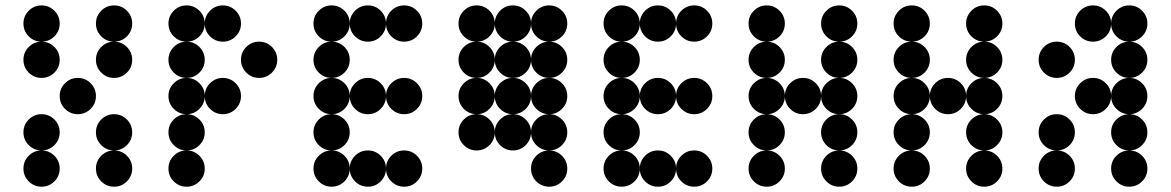

<svg xmlns="http://www.w3.org/2000/svg" viewBox="-20 -704 4415 724"><path d="M205.1 -615.2Q205.1 -586.9 185.1 -566.9Q165 -546.9 136.7 -546.9Q108.4 -546.9 88.4 -566.9Q68.4 -586.9 68.4 -615.2Q68.4 -643.6 88.4 -663.6Q108.4 -683.6 136.7 -683.6Q165 -683.6 185.1 -663.6Q205.1 -643.6 205.1 -615.2ZM478.5 -615.2Q478.5 -586.9 458.5 -566.9Q438.5 -546.9 410.2 -546.9Q381.8 -546.9 361.8 -566.9Q341.8 -586.9 341.8 -615.2Q341.8 -643.6 361.8 -663.6Q381.8 -683.6 410.2 -683.6Q438.5 -683.6 458.5 -663.6Q478.5 -643.6 478.5 -615.2ZM205.1 -478.5Q205.1 -450.2 185.1 -430.2Q165 -410.2 136.7 -410.2Q108.4 -410.2 88.4 -430.2Q68.4 -450.2 68.4 -478.5Q68.4 -506.8 88.4 -526.9Q108.4 -546.9 136.7 -546.9Q165 -546.9 185.1 -526.9Q205.1 -506.8 205.1 -478.5ZM478.5 -478.5Q478.5 -450.2 458.5 -430.2Q438.5 -410.2 410.2 -410.2Q381.8 -410.2 361.8 -430.2Q341.8 -450.2 341.8 -478.5Q341.8 -506.8 361.8 -526.9Q381.8 -546.9 410.2 -546.9Q438.5 -546.9 458.5 -526.9Q478.5 -506.8 478.5 -478.5ZM341.8 -341.8Q341.8 -313.5 321.8 -293.5Q301.8 -273.4 273.4 -273.4Q245.1 -273.4 225.1 -293.5Q205.1 -313.5 205.1 -341.8Q205.1 -370.1 225.1 -390.1Q245.1 -410.2 273.4 -410.2Q301.8 -410.2 321.8 -390.1Q341.8 -370.1 341.8 -341.8ZM205.1 -205.1Q205.1 -176.8 185.1 -156.7Q165 -136.7 136.7 -136.7Q108.4 -136.7 88.4 -156.7Q68.4 -176.8 68.4 -205.1Q68.4 -233.4 88.4 -253.4Q108.4 -273.4 136.7 -273.4Q165 -273.4 185.1 -253.4Q205.1 -233.4 205.1 -205.1ZM478.5 -205.1Q478.5 -176.8 458.5 -156.7Q438.5 -136.7 410.2 -136.7Q381.8 -136.7 361.8 -156.7Q341.8 -176.8 341.8 -205.1Q341.8 -233.4 361.8 -253.4Q381.8 -273.4 410.2 -273.4Q438.5 -273.4 458.5 -253.4Q478.5 -233.4 478.5 -205.1ZM205.1 -68.4Q205.1 -40 185.1 -20Q165 0 136.7 0Q108.4 0 88.4 -20Q68.4 -40 68.4 -68.4Q68.4 -96.7 88.4 -116.7Q108.4 -136.7 136.7 -136.7Q165 -136.7 185.1 -116.7Q205.1 -96.7 205.1 -68.4ZM478.5 -68.4Q478.5 -40 458.5 -20Q438.5 0 410.2 0Q381.8 0 361.8 -20Q341.8 -40 341.8 -68.4Q341.8 -96.7 361.8 -116.7Q381.8 -136.7 410.2 -136.7Q438.5 -136.7 458.5 -116.7Q478.5 -96.7 478.5 -68.4Z M752 -615.2Q752 -586.9 731.9 -566.9Q711.9 -546.9 683.6 -546.9Q655.3 -546.9 635.3 -566.9Q615.2 -586.9 615.2 -615.2Q615.2 -643.6 635.3 -663.6Q655.3 -683.6 683.6 -683.6Q711.9 -683.6 731.9 -663.6Q752 -643.6 752 -615.2ZM888.7 -615.2Q888.7 -586.9 868.7 -566.9Q848.6 -546.9 820.3 -546.9Q792 -546.9 772 -566.9Q752 -586.9 752 -615.2Q752 -643.6 772 -663.6Q792 -683.6 820.3 -683.6Q848.6 -683.6 868.7 -663.6Q888.7 -643.6 888.7 -615.2ZM752 -478.5Q752 -450.2 731.9 -430.2Q711.9 -410.2 683.6 -410.2Q655.3 -410.2 635.3 -430.2Q615.2 -450.2 615.2 -478.5Q615.2 -506.8 635.3 -526.9Q655.3 -546.9 683.6 -546.9Q711.9 -546.9 731.9 -526.9Q752 -506.8 752 -478.5ZM1025.4 -478.5Q1025.4 -450.2 1005.4 -430.2Q985.4 -410.2 957 -410.2Q928.7 -410.2 908.7 -430.2Q888.7 -450.2 888.7 -478.5Q888.7 -506.8 908.7 -526.9Q928.7 -546.9 957 -546.9Q985.4 -546.9 1005.4 -526.9Q1025.4 -506.8 1025.4 -478.5ZM752 -341.8Q752 -313.5 731.9 -293.5Q711.9 -273.4 683.6 -273.4Q655.3 -273.4 635.3 -293.5Q615.2 -313.5 615.2 -341.8Q615.2 -370.1 635.3 -390.1Q655.3 -410.2 683.6 -410.2Q711.9 -410.2 731.9 -390.1Q752 -370.1 752 -341.8ZM888.7 -341.8Q888.7 -313.5 868.7 -293.5Q848.6 -273.4 820.3 -273.4Q792 -273.4 772 -293.5Q752 -313.5 752 -341.8Q752 -370.1 772 -390.1Q792 -410.2 820.3 -410.2Q848.6 -410.2 868.7 -390.1Q888.7 -370.1 888.7 -341.8ZM752 -205.1Q752 -176.8 731.9 -156.7Q711.9 -136.7 683.6 -136.7Q655.3 -136.7 635.3 -156.7Q615.2 -176.8 615.2 -205.1Q615.2 -233.4 635.3 -253.4Q655.3 -273.4 683.6 -273.4Q711.9 -273.4 731.9 -253.4Q752 -233.4 752 -205.1ZM752 -68.4Q752 -40 731.9 -20Q711.9 0 683.6 0Q655.3 0 635.3 -20Q615.2 -40 615.2 -68.4Q615.2 -96.7 635.3 -116.7Q655.3 -136.7 683.6 -136.7Q711.9 -136.7 731.9 -116.7Q752 -96.7 752 -68.4Z M1298.8 -615.2Q1298.8 -586.9 1278.8 -566.9Q1258.8 -546.9 1230.5 -546.9Q1202.1 -546.9 1182.1 -566.9Q1162.1 -586.9 1162.1 -615.2Q1162.1 -643.6 1182.1 -663.6Q1202.1 -683.6 1230.5 -683.6Q1258.8 -683.6 1278.8 -663.6Q1298.8 -643.6 1298.8 -615.2ZM1435.5 -615.2Q1435.5 -586.9 1415.5 -566.9Q1395.5 -546.9 1367.2 -546.9Q1338.9 -546.9 1318.8 -566.9Q1298.8 -586.9 1298.8 -615.2Q1298.8 -643.6 1318.8 -663.6Q1338.9 -683.6 1367.2 -683.6Q1395.5 -683.6 1415.5 -663.6Q1435.5 -643.6 1435.5 -615.2ZM1572.3 -615.2Q1572.3 -586.9 1552.2 -566.9Q1532.2 -546.9 1503.9 -546.9Q1475.6 -546.9 1455.6 -566.9Q1435.5 -586.9 1435.5 -615.2Q1435.5 -643.6 1455.6 -663.6Q1475.6 -683.6 1503.9 -683.6Q1532.2 -683.6 1552.2 -663.6Q1572.3 -643.6 1572.3 -615.2ZM1298.8 -478.5Q1298.8 -450.2 1278.8 -430.2Q1258.8 -410.2 1230.5 -410.2Q1202.1 -410.2 1182.1 -430.2Q1162.1 -450.2 1162.1 -478.5Q1162.1 -506.8 1182.1 -526.9Q1202.1 -546.9 1230.5 -546.9Q1258.8 -546.9 1278.8 -526.9Q1298.8 -506.8 1298.8 -478.5ZM1298.8 -341.8Q1298.8 -313.5 1278.8 -293.5Q1258.8 -273.4 1230.5 -273.4Q1202.1 -273.4 1182.1 -293.5Q1162.1 -313.5 1162.1 -341.8Q1162.1 -370.1 1182.1 -390.1Q1202.1 -410.2 1230.5 -410.2Q1258.8 -410.2 1278.8 -390.1Q1298.8 -370.1 1298.8 -341.8ZM1435.5 -341.8Q1435.5 -313.5 1415.5 -293.5Q1395.5 -273.4 1367.2 -273.4Q1338.9 -273.4 1318.8 -293.5Q1298.8 -313.5 1298.8 -341.8Q1298.8 -370.1 1318.8 -390.1Q1338.9 -410.2 1367.2 -410.2Q1395.5 -410.2 1415.5 -390.1Q1435.5 -370.1 1435.5 -341.8ZM1572.3 -341.8Q1572.3 -313.5 1552.2 -293.5Q1532.2 -273.4 1503.9 -273.4Q1475.6 -273.4 1455.6 -293.5Q1435.5 -313.5 1435.5 -341.8Q1435.5 -370.1 1455.6 -390.1Q1475.6 -410.2 1503.9 -410.2Q1532.2 -410.2 1552.2 -390.1Q1572.3 -370.1 1572.3 -341.8ZM1298.8 -205.1Q1298.8 -176.8 1278.8 -156.7Q1258.8 -136.7 1230.5 -136.7Q1202.1 -136.7 1182.1 -156.7Q1162.1 -176.8 1162.1 -205.1Q1162.1 -233.4 1182.1 -253.4Q1202.1 -273.4 1230.5 -273.4Q1258.8 -273.4 1278.8 -253.4Q1298.8 -233.4 1298.8 -205.1ZM1298.8 -68.4Q1298.8 -40 1278.8 -20Q1258.8 0 1230.5 0Q1202.1 0 1182.1 -20Q1162.1 -40 1162.1 -68.4Q1162.1 -96.7 1182.1 -116.7Q1202.1 -136.7 1230.5 -136.7Q1258.8 -136.7 1278.8 -116.7Q1298.8 -96.7 1298.8 -68.4ZM1435.5 -68.4Q1435.5 -40 1415.5 -20Q1395.5 0 1367.2 0Q1338.9 0 1318.8 -20Q1298.8 -40 1298.8 -68.4Q1298.8 -96.7 1318.8 -116.7Q1338.9 -136.7 1367.2 -136.7Q1395.5 -136.7 1415.5 -116.7Q1435.5 -96.7 1435.5 -68.4ZM1572.3 -68.4Q1572.3 -40 1552.2 -20Q1532.2 0 1503.9 0Q1475.6 0 1455.6 -20Q1435.5 -40 1435.5 -68.4Q1435.5 -96.7 1455.6 -116.7Q1475.6 -136.7 1503.9 -136.7Q1532.2 -136.7 1552.2 -116.7Q1572.3 -96.7 1572.3 -68.4Z M1845.7 -615.2Q1845.7 -586.9 1825.7 -566.9Q1805.7 -546.9 1777.3 -546.9Q1749 -546.9 1729 -566.9Q1709 -586.9 1709 -615.2Q1709 -643.6 1729 -663.6Q1749 -683.6 1777.3 -683.6Q1805.7 -683.6 1825.7 -663.6Q1845.7 -643.6 1845.7 -615.2ZM1982.4 -615.2Q1982.4 -586.9 1962.4 -566.9Q1942.4 -546.9 1914.1 -546.9Q1885.7 -546.9 1865.7 -566.9Q1845.7 -586.9 1845.7 -615.2Q1845.7 -643.6 1865.7 -663.6Q1885.7 -683.6 1914.1 -683.6Q1942.4 -683.6 1962.4 -663.6Q1982.4 -643.6 1982.4 -615.2ZM2119.1 -615.2Q2119.1 -586.9 2099.1 -566.9Q2079.1 -546.9 2050.8 -546.9Q2022.5 -546.9 2002.4 -566.9Q1982.4 -586.9 1982.4 -615.2Q1982.4 -643.6 2002.4 -663.6Q2022.5 -683.6 2050.8 -683.6Q2079.1 -683.6 2099.1 -663.6Q2119.1 -643.6 2119.1 -615.2ZM1845.7 -478.5Q1845.7 -450.2 1825.7 -430.2Q1805.7 -410.2 1777.3 -410.2Q1749 -410.2 1729 -430.2Q1709 -450.2 1709 -478.5Q1709 -506.8 1729 -526.9Q1749 -546.9 1777.3 -546.9Q1805.7 -546.9 1825.7 -526.9Q1845.7 -506.8 1845.7 -478.5ZM1982.4 -478.5Q1982.4 -450.2 1962.4 -430.2Q1942.4 -410.2 1914.1 -410.2Q1885.7 -410.2 1865.7 -430.2Q1845.7 -450.2 1845.7 -478.5Q1845.7 -506.8 1865.7 -526.9Q1885.7 -546.9 1914.1 -546.9Q1942.4 -546.9 1962.4 -526.9Q1982.4 -506.8 1982.4 -478.5ZM2119.1 -478.5Q2119.1 -450.2 2099.1 -430.2Q2079.1 -410.2 2050.8 -410.2Q2022.5 -410.2 2002.4 -430.2Q1982.4 -450.2 1982.4 -478.5Q1982.4 -506.8 2002.4 -526.9Q2022.5 -546.9 2050.8 -546.9Q2079.1 -546.9 2099.1 -526.9Q2119.1 -506.8 2119.1 -478.5ZM1845.7 -341.8Q1845.7 -313.5 1825.7 -293.5Q1805.7 -273.4 1777.3 -273.4Q1749 -273.4 1729 -293.5Q1709 -313.5 1709 -341.8Q1709 -370.1 1729 -390.1Q1749 -410.2 1777.3 -410.2Q1805.7 -410.2 1825.7 -390.1Q1845.7 -370.1 1845.7 -341.8ZM1982.4 -341.8Q1982.4 -313.5 1962.4 -293.5Q1942.4 -273.4 1914.1 -273.4Q1885.7 -273.4 1865.7 -293.5Q1845.7 -313.5 1845.7 -341.8Q1845.7 -370.1 1865.7 -390.1Q1885.7 -410.2 1914.1 -410.2Q1942.4 -410.2 1962.4 -390.1Q1982.4 -370.1 1982.4 -341.8ZM2119.1 -341.8Q2119.1 -313.5 2099.1 -293.5Q2079.1 -273.4 2050.8 -273.4Q2022.5 -273.4 2002.4 -293.5Q1982.4 -313.5 1982.4 -341.8Q1982.4 -370.1 2002.4 -390.1Q2022.5 -410.2 2050.8 -410.2Q2079.1 -410.2 2099.1 -390.1Q2119.1 -370.1 2119.1 -341.8ZM1845.7 -205.1Q1845.7 -176.8 1825.7 -156.7Q1805.7 -136.7 1777.3 -136.7Q1749 -136.7 1729 -156.7Q1709 -176.8 1709 -205.1Q1709 -233.4 1729 -253.4Q1749 -273.4 1777.3 -273.4Q1805.7 -273.4 1825.7 -253.4Q1845.7 -233.4 1845.7 -205.1ZM1982.4 -205.1Q1982.4 -176.8 1962.4 -156.7Q1942.4 -136.7 1914.1 -136.7Q1885.7 -136.7 1865.7 -156.7Q1845.7 -176.8 1845.7 -205.1Q1845.7 -233.4 1865.7 -253.4Q1885.7 -273.4 1914.1 -273.4Q1942.4 -273.4 1962.4 -253.4Q1982.4 -233.4 1982.4 -205.1ZM2119.1 -205.1Q2119.1 -176.8 2099.1 -156.7Q2079.1 -136.7 2050.8 -136.7Q2022.5 -136.7 2002.4 -156.7Q1982.4 -176.8 1982.4 -205.1Q1982.4 -233.4 2002.4 -253.4Q2022.5 -273.4 2050.8 -273.4Q2079.1 -273.4 2099.1 -253.4Q2119.1 -233.4 2119.1 -205.1ZM2119.1 -68.4Q2119.1 -40 2099.1 -20Q2079.1 0 2050.8 0Q2022.5 0 2002.4 -20Q1982.4 -40 1982.4 -68.4Q1982.4 -96.7 2002.4 -116.7Q2022.5 -136.7 2050.8 -136.7Q2079.1 -136.7 2099.1 -116.7Q2119.1 -96.7 2119.1 -68.4Z M2392.6 -615.2Q2392.6 -586.9 2372.6 -566.9Q2352.5 -546.9 2324.2 -546.9Q2295.9 -546.9 2275.9 -566.9Q2255.9 -586.9 2255.9 -615.2Q2255.9 -643.6 2275.9 -663.6Q2295.9 -683.6 2324.2 -683.6Q2352.5 -683.6 2372.6 -663.6Q2392.6 -643.6 2392.6 -615.2ZM2529.3 -615.2Q2529.3 -586.9 2509.3 -566.9Q2489.3 -546.9 2460.9 -546.9Q2432.6 -546.9 2412.6 -566.9Q2392.6 -586.9 2392.6 -615.2Q2392.6 -643.6 2412.6 -663.6Q2432.6 -683.6 2460.9 -683.6Q2489.3 -683.6 2509.3 -663.6Q2529.3 -643.6 2529.3 -615.2ZM2666 -615.2Q2666 -586.9 2646 -566.9Q2626 -546.9 2597.7 -546.9Q2569.3 -546.9 2549.3 -566.9Q2529.3 -586.9 2529.3 -615.2Q2529.3 -643.6 2549.3 -663.6Q2569.3 -683.6 2597.7 -683.6Q2626 -683.6 2646 -663.6Q2666 -643.6 2666 -615.2ZM2392.6 -478.5Q2392.6 -450.2 2372.6 -430.2Q2352.5 -410.2 2324.2 -410.2Q2295.9 -410.2 2275.9 -430.2Q2255.9 -450.2 2255.9 -478.5Q2255.9 -506.8 2275.9 -526.9Q2295.9 -546.9 2324.2 -546.9Q2352.5 -546.9 2372.6 -526.9Q2392.6 -506.8 2392.6 -478.5ZM2392.6 -341.8Q2392.6 -313.5 2372.6 -293.5Q2352.5 -273.4 2324.2 -273.4Q2295.9 -273.4 2275.9 -293.5Q2255.9 -313.5 2255.9 -341.8Q2255.9 -370.1 2275.9 -390.1Q2295.9 -410.2 2324.2 -410.2Q2352.5 -410.2 2372.6 -390.1Q2392.6 -370.1 2392.6 -341.8ZM2529.3 -341.8Q2529.3 -313.5 2509.3 -293.5Q2489.3 -273.4 2460.9 -273.4Q2432.6 -273.4 2412.6 -293.5Q2392.6 -313.5 2392.6 -341.8Q2392.6 -370.1 2412.6 -390.1Q2432.6 -410.2 2460.9 -410.2Q2489.3 -410.2 2509.3 -390.1Q2529.3 -370.1 2529.3 -341.8ZM2666 -341.8Q2666 -313.5 2646 -293.5Q2626 -273.4 2597.7 -273.4Q2569.3 -273.4 2549.3 -293.5Q2529.3 -313.5 2529.3 -341.8Q2529.3 -370.1 2549.3 -390.1Q2569.3 -410.2 2597.7 -410.2Q2626 -410.2 2646 -390.1Q2666 -370.1 2666 -341.8ZM2392.6 -205.1Q2392.6 -176.8 2372.6 -156.7Q2352.5 -136.7 2324.2 -136.7Q2295.9 -136.7 2275.9 -156.7Q2255.9 -176.8 2255.9 -205.1Q2255.9 -233.4 2275.9 -253.4Q2295.9 -273.4 2324.2 -273.4Q2352.5 -273.4 2372.6 -253.4Q2392.6 -233.4 2392.6 -205.1ZM2392.6 -68.4Q2392.6 -40 2372.6 -20Q2352.5 0 2324.2 0Q2295.9 0 2275.9 -20Q2255.9 -40 2255.9 -68.4Q2255.9 -96.7 2275.9 -116.7Q2295.9 -136.7 2324.2 -136.7Q2352.5 -136.7 2372.6 -116.7Q2392.6 -96.7 2392.6 -68.4ZM2529.3 -68.4Q2529.3 -40 2509.3 -20Q2489.3 0 2460.9 0Q2432.6 0 2412.6 -20Q2392.6 -40 2392.6 -68.4Q2392.6 -96.7 2412.6 -116.7Q2432.6 -136.7 2460.9 -136.7Q2489.3 -136.7 2509.3 -116.7Q2529.3 -96.7 2529.3 -68.4ZM2666 -68.4Q2666 -40 2646 -20Q2626 0 2597.7 0Q2569.3 0 2549.3 -20Q2529.3 -40 2529.3 -68.4Q2529.3 -96.7 2549.3 -116.7Q2569.3 -136.7 2597.7 -136.7Q2626 -136.7 2646 -116.7Q2666 -96.7 2666 -68.4Z M2939.5 -615.2Q2939.5 -586.9 2919.4 -566.9Q2899.4 -546.9 2871.1 -546.9Q2842.8 -546.9 2822.8 -566.9Q2802.7 -586.9 2802.7 -615.2Q2802.7 -643.6 2822.8 -663.6Q2842.8 -683.6 2871.1 -683.6Q2899.4 -683.6 2919.4 -663.6Q2939.5 -643.6 2939.5 -615.2ZM3212.9 -615.2Q3212.9 -586.9 3192.9 -566.9Q3172.9 -546.9 3144.5 -546.9Q3116.2 -546.9 3096.2 -566.9Q3076.2 -586.9 3076.2 -615.2Q3076.2 -643.6 3096.2 -663.6Q3116.2 -683.6 3144.5 -683.6Q3172.9 -683.6 3192.9 -663.6Q3212.9 -643.6 3212.9 -615.2ZM2939.5 -478.5Q2939.5 -450.2 2919.4 -430.2Q2899.4 -410.2 2871.1 -410.2Q2842.8 -410.2 2822.8 -430.2Q2802.7 -450.2 2802.7 -478.5Q2802.7 -506.8 2822.8 -526.9Q2842.8 -546.9 2871.1 -546.9Q2899.4 -546.9 2919.4 -526.9Q2939.5 -506.8 2939.5 -478.5ZM3212.9 -478.5Q3212.9 -450.2 3192.9 -430.2Q3172.9 -410.2 3144.5 -410.2Q3116.2 -410.2 3096.2 -430.2Q3076.2 -450.2 3076.2 -478.5Q3076.2 -506.8 3096.2 -526.9Q3116.2 -546.9 3144.5 -546.9Q3172.9 -546.9 3192.9 -526.9Q3212.9 -506.8 3212.9 -478.5ZM2939.5 -341.8Q2939.5 -313.5 2919.4 -293.5Q2899.4 -273.4 2871.1 -273.4Q2842.8 -273.4 2822.8 -293.5Q2802.7 -313.5 2802.7 -341.8Q2802.7 -370.1 2822.8 -390.1Q2842.8 -410.2 2871.1 -410.2Q2899.4 -410.2 2919.4 -390.1Q2939.5 -370.1 2939.5 -341.8ZM3076.2 -341.8Q3076.2 -313.5 3056.2 -293.5Q3036.1 -273.4 3007.8 -273.4Q2979.5 -273.4 2959.5 -293.5Q2939.5 -313.5 2939.5 -341.8Q2939.5 -370.1 2959.5 -390.1Q2979.5 -410.2 3007.8 -410.2Q3036.1 -410.2 3056.2 -390.1Q3076.2 -370.1 3076.2 -341.8ZM3212.9 -341.8Q3212.9 -313.5 3192.9 -293.5Q3172.9 -273.4 3144.5 -273.4Q3116.2 -273.4 3096.2 -293.5Q3076.2 -313.5 3076.2 -341.8Q3076.2 -370.1 3096.2 -390.1Q3116.2 -410.2 3144.5 -410.2Q3172.9 -410.2 3192.9 -390.1Q3212.9 -370.1 3212.9 -341.8ZM2939.5 -205.1Q2939.5 -176.8 2919.4 -156.7Q2899.4 -136.7 2871.1 -136.7Q2842.8 -136.7 2822.8 -156.7Q2802.7 -176.8 2802.7 -205.1Q2802.7 -233.4 2822.8 -253.4Q2842.8 -273.4 2871.1 -273.4Q2899.4 -273.4 2919.4 -253.4Q2939.5 -233.4 2939.5 -205.1ZM3212.9 -205.1Q3212.9 -176.8 3192.9 -156.7Q3172.9 -136.7 3144.5 -136.7Q3116.2 -136.7 3096.2 -156.7Q3076.2 -176.8 3076.2 -205.1Q3076.2 -233.4 3096.2 -253.4Q3116.2 -273.4 3144.5 -273.4Q3172.9 -273.4 3192.9 -253.4Q3212.9 -233.4 3212.9 -205.1ZM2939.5 -68.4Q2939.5 -40 2919.4 -20Q2899.4 0 2871.1 0Q2842.8 0 2822.8 -20Q2802.7 -40 2802.7 -68.4Q2802.7 -96.7 2822.8 -116.7Q2842.8 -136.7 2871.1 -136.7Q2899.4 -136.7 2919.4 -116.7Q2939.5 -96.7 2939.5 -68.4ZM3212.9 -68.4Q3212.9 -40 3192.9 -20Q3172.9 0 3144.5 0Q3116.2 0 3096.2 -20Q3076.2 -40 3076.2 -68.4Q3076.2 -96.7 3096.2 -116.7Q3116.2 -136.7 3144.5 -136.7Q3172.9 -136.7 3192.9 -116.7Q3212.9 -96.7 3212.9 -68.4Z M3486.3 -615.2Q3486.3 -586.9 3466.3 -566.9Q3446.3 -546.9 3418 -546.9Q3389.6 -546.9 3369.6 -566.9Q3349.6 -586.9 3349.6 -615.2Q3349.6 -643.6 3369.6 -663.6Q3389.6 -683.6 3418 -683.6Q3446.3 -683.6 3466.3 -663.6Q3486.3 -643.6 3486.3 -615.2ZM3759.8 -615.2Q3759.8 -586.9 3739.7 -566.9Q3719.7 -546.9 3691.4 -546.9Q3663.1 -546.9 3643.1 -566.9Q3623 -586.9 3623 -615.2Q3623 -643.6 3643.1 -663.6Q3663.1 -683.6 3691.4 -683.6Q3719.7 -683.6 3739.7 -663.6Q3759.8 -643.6 3759.8 -615.2ZM3486.3 -478.5Q3486.3 -450.2 3466.3 -430.2Q3446.3 -410.2 3418 -410.2Q3389.6 -410.2 3369.6 -430.2Q3349.6 -450.2 3349.6 -478.5Q3349.6 -506.8 3369.6 -526.9Q3389.6 -546.9 3418 -546.9Q3446.3 -546.9 3466.3 -526.9Q3486.3 -506.8 3486.3 -478.5ZM3759.8 -478.5Q3759.8 -450.2 3739.7 -430.2Q3719.7 -410.2 3691.4 -410.2Q3663.1 -410.2 3643.1 -430.2Q3623 -450.2 3623 -478.5Q3623 -506.8 3643.1 -526.9Q3663.1 -546.9 3691.4 -546.9Q3719.7 -546.9 3739.7 -526.9Q3759.8 -506.8 3759.8 -478.5ZM3486.3 -341.8Q3486.3 -313.5 3466.3 -293.5Q3446.3 -273.4 3418 -273.4Q3389.6 -273.4 3369.6 -293.5Q3349.6 -313.5 3349.6 -341.8Q3349.6 -370.1 3369.6 -390.1Q3389.6 -410.2 3418 -410.2Q3446.3 -410.2 3466.3 -390.1Q3486.3 -370.1 3486.3 -341.8ZM3623 -341.8Q3623 -313.5 3603 -293.5Q3583 -273.4 3554.7 -273.4Q3526.4 -273.4 3506.3 -293.5Q3486.3 -313.5 3486.3 -341.8Q3486.3 -370.1 3506.3 -390.1Q3526.4 -410.2 3554.7 -410.2Q3583 -410.2 3603 -390.1Q3623 -370.1 3623 -341.8ZM3759.8 -341.8Q3759.8 -313.5 3739.7 -293.5Q3719.7 -273.4 3691.4 -273.4Q3663.1 -273.4 3643.1 -293.5Q3623 -313.5 3623 -341.8Q3623 -370.1 3643.1 -390.1Q3663.1 -410.2 3691.4 -410.2Q3719.7 -410.2 3739.7 -390.1Q3759.8 -370.1 3759.8 -341.8ZM3486.3 -205.1Q3486.3 -176.8 3466.3 -156.7Q3446.3 -136.7 3418 -136.7Q3389.6 -136.7 3369.6 -156.7Q3349.6 -176.8 3349.6 -205.1Q3349.6 -233.4 3369.6 -253.4Q3389.6 -273.4 3418 -273.4Q3446.3 -273.4 3466.3 -253.4Q3486.3 -233.4 3486.3 -205.1ZM3759.8 -205.1Q3759.8 -176.8 3739.7 -156.7Q3719.7 -136.7 3691.4 -136.7Q3663.1 -136.7 3643.1 -156.7Q3623 -176.8 3623 -205.1Q3623 -233.4 3643.1 -253.4Q3663.1 -273.4 3691.4 -273.4Q3719.7 -273.4 3739.7 -253.4Q3759.8 -233.4 3759.8 -205.1ZM3486.3 -68.4Q3486.3 -40 3466.3 -20Q3446.3 0 3418 0Q3389.6 0 3369.6 -20Q3349.6 -40 3349.6 -68.4Q3349.6 -96.7 3369.6 -116.7Q3389.6 -136.7 3418 -136.7Q3446.3 -136.7 3466.3 -116.7Q3486.3 -96.7 3486.3 -68.4ZM3759.8 -68.4Q3759.8 -40 3739.7 -20Q3719.7 0 3691.4 0Q3663.1 0 3643.1 -20Q3623 -40 3623 -68.4Q3623 -96.7 3643.1 -116.7Q3663.1 -136.7 3691.4 -136.7Q3719.7 -136.7 3739.7 -116.7Q3759.8 -96.7 3759.8 -68.4Z M4169.9 -615.2Q4169.9 -643.6 4189.9 -663.6Q4210 -683.6 4238.3 -683.6Q4266.6 -683.6 4286.6 -663.6Q4306.6 -643.6 4306.6 -615.2Q4306.6 -586.9 4286.6 -566.9Q4266.6 -546.9 4238.3 -546.9Q4210 -546.9 4189.9 -566.9Q4169.9 -586.9 4169.9 -615.2ZM4033.2 -615.2Q4033.2 -643.6 4053.2 -663.6Q4073.2 -683.6 4101.6 -683.6Q4129.9 -683.6 4149.9 -663.6Q4169.9 -643.6 4169.9 -615.2Q4169.9 -586.9 4149.9 -566.9Q4129.9 -546.9 4101.6 -546.9Q4073.2 -546.9 4053.2 -566.9Q4033.2 -586.9 4033.2 -615.2ZM4169.9 -478.5Q4169.9 -506.8 4189.9 -526.9Q4210 -546.9 4238.3 -546.9Q4266.6 -546.9 4286.6 -526.9Q4306.6 -506.8 4306.6 -478.5Q4306.6 -450.2 4286.6 -430.2Q4266.6 -410.2 4238.3 -410.2Q4210 -410.2 4189.9 -430.2Q4169.9 -450.2 4169.9 -478.5ZM3896.5 -478.5Q3896.5 -506.8 3916.5 -526.9Q3936.5 -546.9 3964.8 -546.9Q3993.2 -546.9 4013.2 -526.9Q4033.2 -506.8 4033.2 -478.5Q4033.2 -450.2 4013.2 -430.2Q3993.2 -410.2 3964.8 -410.2Q3936.5 -410.2 3916.5 -430.2Q3896.5 -450.2 3896.5 -478.5ZM4169.9 -341.8Q4169.9 -370.1 4189.9 -390.1Q4210 -410.2 4238.3 -410.2Q4266.6 -410.2 4286.6 -390.1Q4306.6 -370.1 4306.6 -341.8Q4306.6 -313.5 4286.6 -293.5Q4266.6 -273.4 4238.3 -273.4Q4210 -273.4 4189.9 -293.5Q4169.9 -313.5 4169.9 -341.8ZM4033.2 -341.8Q4033.2 -370.1 4053.2 -390.1Q4073.2 -410.2 4101.6 -410.2Q4129.9 -410.2 4149.9 -390.1Q4169.9 -370.1 4169.9 -341.8Q4169.9 -313.5 4149.9 -293.5Q4129.9 -273.4 4101.6 -273.4Q4073.2 -273.4 4053.2 -293.5Q4033.2 -313.5 4033.2 -341.8ZM4169.9 -205.1Q4169.9 -233.4 4189.9 -253.4Q4210 -273.4 4238.3 -273.4Q4266.6 -273.4 4286.6 -253.4Q4306.6 -233.4 4306.6 -205.1Q4306.6 -176.8 4286.6 -156.7Q4266.6 -136.7 4238.3 -136.7Q4210 -136.7 4189.9 -156.7Q4169.9 -176.8 4169.9 -205.1ZM3896.5 -205.1Q3896.5 -233.4 3916.5 -253.4Q3936.5 -273.4 3964.8 -273.4Q3993.2 -273.4 4013.2 -253.4Q4033.2 -233.4 4033.2 -205.1Q4033.2 -176.8 4013.2 -156.7Q3993.2 -136.7 3964.8 -136.7Q3936.5 -136.7 3916.5 -156.7Q3896.5 -176.8 3896.5 -205.1ZM4169.9 -68.4Q4169.9 -96.7 4189.9 -116.7Q4210 -136.7 4238.3 -136.7Q4266.6 -136.7 4286.6 -116.7Q4306.6 -96.7 4306.6 -68.4Q4306.6 -40 4286.6 -20Q4266.6 0 4238.3 0Q4210 0 4189.9 -20Q4169.9 -40 4169.9 -68.4ZM3896.5 -68.4Q3896.5 -96.7 3916.5 -116.7Q3936.5 -136.7 3964.8 -136.7Q3993.2 -136.7 4013.2 -116.7Q4033.2 -96.7 4033.2 -68.4Q4033.2 -40 4013.2 -20Q3993.2 0 3964.8 0Q3936.5 0 3916.5 -20Q3896.5 -40 3896.5 -68.4Z"/></svg>

Font: DatDot
Style: Bold
Weight: 700
Designer: GGBot
Version: 1.00